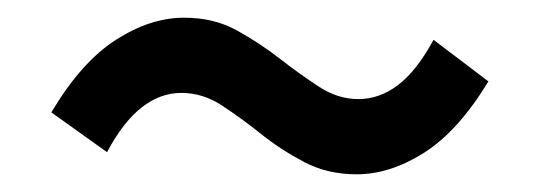

<svg xmlns="http://www.w3.org/2000/svg" viewBox="-20 -480 610 217"><path d="M383 -283Q350 -283 323.5 -297Q297 -311 274.5 -329Q252 -347 230.5 -361Q209 -375 185 -375Q161 -375 140 -358.5Q119 -342 101 -308L38 -353Q72 -410 111 -435Q150 -460 188 -460Q222 -460 248 -445.5Q274 -431 296.5 -413.5Q319 -396 340.5 -382Q362 -368 385 -368Q409 -368 430 -384Q451 -400 470 -435L532 -388Q498 -332 459.5 -307.5Q421 -283 383 -283Z"/></svg>

Font: Noto Sans SC Medium
Style: Regular
Weight: 500
Designer: Ryoko NISHIZUKA  (kana, bopomofo & ideographs); Paul D. Hunt (Latin, Greek & Cyrillic); Sandoll Communications , Soo-you
Foundry: Adobe
Version: Version 2.004-H2;hotconv 1.0.118;makeotfexe 2.5.65603